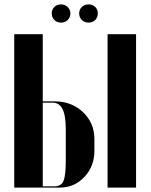

<svg xmlns="http://www.w3.org/2000/svg" viewBox="-20 -855 686 875"><path d="M300.8 -793.9Q300.8 -775.9 288.6 -763.9Q276.4 -752 257.8 -752Q239.7 -752 227.8 -763.9Q215.8 -775.9 215.8 -793.9Q215.8 -812 227.8 -823.5Q239.7 -835 257.8 -835Q275.9 -835 288.3 -823Q300.8 -811 300.8 -793.9ZM340.8 -793.9Q340.8 -811.5 353 -823.2Q365.2 -835 383.8 -835Q401.9 -835 413.8 -823.5Q425.8 -812 425.8 -793.9Q425.8 -775.4 413.8 -763.7Q401.9 -752 383.8 -752Q365.2 -752 353 -763.9Q340.8 -775.9 340.8 -793.9ZM174.8 -393.1H229Q306.2 -393.1 358.2 -344Q410.2 -294.9 410.2 -221.2V-167Q410.2 -97.2 364.5 -48.6Q318.8 0 252.9 0H44.9V-699.2H174.8ZM470.2 -699.2H600.1V0H470.2ZM279.8 -124V-264.2Q279.8 -328.1 265.1 -357.7Q250.5 -387.2 219.2 -387.2H174.8V-5.9H229Q258.8 -5.9 269.3 -30.3Q279.8 -54.7 279.8 -124Z"/></svg>

Font: Moniqa Black Display
Style: Regular
Weight: 900
Designer: Rajesh Rajput
Foundry: Rajesh Rajput
Version: Version 1.000